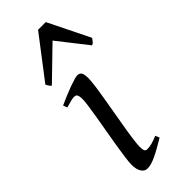

<svg xmlns="http://www.w3.org/2000/svg" viewBox="-238 -738 792 792"><g transform="rotate(-45 158.0 -342.0)"><path d="M222.2 -35.2Q199.2 -21.5 180.9 -11.2Q162.6 -1 147.5 6.1Q132.3 13.2 120.1 16.6Q107.9 20 97.2 20Q80.6 20 70.8 4.6Q61 -10.7 61 -37.1Q61 -51.8 64.7 -78.9Q68.4 -106 73.7 -138.9Q79.1 -171.9 85.4 -207.8Q91.8 -243.7 97.2 -276.1Q102.5 -308.6 106.2 -334Q109.9 -359.4 109.9 -371.1Q109.9 -382.3 108.4 -388.9Q106.9 -395.5 104.5 -398.7Q102.1 -401.9 98.1 -402.8Q94.2 -403.8 89.8 -403.8Q85.9 -403.8 77.9 -402.1Q69.8 -400.4 61.5 -397.9Q52.2 -395.5 41 -392.1L34.2 -410.2Q54.7 -419.4 75 -428Q95.2 -436.5 112.8 -442.9Q130.4 -449.2 143.6 -453.1Q156.7 -457 163.1 -457Q176.8 -457 182.4 -447.8Q188 -438.5 188 -416Q188 -401.9 184.3 -374.3Q180.7 -346.7 174.8 -312.5Q168.9 -278.3 162.6 -241Q156.2 -203.6 150.4 -169.4Q144.5 -135.3 140.9 -107.7Q137.2 -80.1 137.2 -65.9Q137.2 -50.8 140.4 -43.9Q143.6 -37.1 151.9 -37.1Q167 -37.1 180.9 -41Q194.8 -44.9 214.8 -53.2ZM316.4 -522.9Q309.6 -513.2 305.9 -508.8Q302.2 -504.4 294.4 -501L192.9 -630.4L59.6 -501Q55.2 -503.9 51.8 -508.5Q48.3 -513.2 43.5 -522.9L182.1 -704.1H227.1Z"/></g></svg>

Font: Gentium Basic
Style: Italic
Weight: 400
Italic angle: -8°
Designer: J. Victor Gaultney and Annie Olsen
Foundry: SIL International
Version: Version 1.102; 2013; Maintenance release